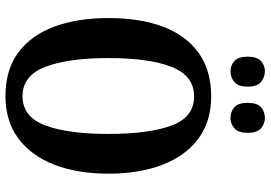

<svg xmlns="http://www.w3.org/2000/svg" viewBox="-160 -796 967 686"><g transform="rotate(90 323.0 -453.5)"><path d="M324 10Q230 10 168 -36Q106 -82 75.5 -165Q45 -248 45 -359Q45 -470 75.5 -552Q106 -634 168.5 -679.5Q231 -725 325 -725Q414 -725 475.5 -679.5Q537 -634 569 -551.5Q601 -469 601 -358Q601 -247 569 -164.5Q537 -82 475 -36Q413 10 324 10ZM324 -51Q398 -51 428.5 -132Q459 -213 459 -358Q459 -503 429 -583.5Q399 -664 325 -664Q251 -664 219.5 -583.5Q188 -503 188 -358Q188 -213 219.5 -132Q251 -51 324 -51ZM402 -794Q380 -794 364 -807.5Q348 -821 348 -855Q348 -890 364 -903.5Q380 -917 402 -917Q422 -917 438.5 -903.5Q455 -890 455 -855Q455 -821 438.5 -807.5Q422 -794 402 -794ZM235 -794Q215 -794 199 -807.5Q183 -821 183 -855Q183 -890 199 -903.5Q215 -917 235 -917Q256 -917 273 -903.5Q290 -890 290 -855Q290 -821 273 -807.5Q256 -794 235 -794Z"/></g></svg>

Font: Noto Serif Thai ExtraCondensed
Style: Bold
Weight: 700
Width: 2
Designer: Monotype Design Team
Foundry: Monotype Imaging Inc.
Version: Version 2.002; ttfautohint (v1.8.4.7-5d5b)